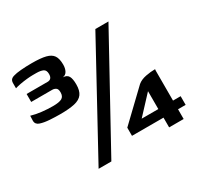

<svg xmlns="http://www.w3.org/2000/svg" viewBox="-133 -696 975 939"><g transform="rotate(-30 355.0 -226.5)"><path d="M144 -246Q116 -246 85 -248Q54 -250 33 -257Q23 -260 17 -267Q11 -274 11 -285L12 -313Q39 -305 70.5 -301.5Q102 -298 132 -298Q168 -298 183 -306.5Q198 -315 198 -338Q198 -357 189 -363Q180 -369 169 -369H50V-414H169Q181 -414 187.5 -421.5Q194 -429 194 -444Q194 -466 180 -472.5Q166 -479 142 -479Q137 -479 132 -479Q127 -479 122 -479Q108 -479 88.5 -477Q69 -475 50 -471.5Q31 -468 19 -464V-493Q19 -506 25.5 -513Q32 -520 45 -523Q57 -527 85 -529.5Q113 -532 147 -532Q197 -532 225 -525Q253 -518 265 -500.5Q277 -483 277 -449Q277 -428 269 -413Q261 -398 244 -396Q267 -395 275.5 -380Q284 -365 284 -333Q284 -298 270 -279Q256 -260 225 -253Q194 -246 144 -246ZM574 -521 244 79H172L500 -521ZM572 76V21H394V-25L555 -179Q573 -194 601.5 -199.5Q630 -205 655 -205Q654 -204 654 -193.5Q654 -183 654 -175V-28H697V21H654V76ZM477 -28H571V-129Z"/></g></svg>

Font: Genos SemiBold
Style: Regular
Weight: 600
Designer: Robert E. Leuschke
Foundry: Robert E. Leuschke
Version: Version 1.010